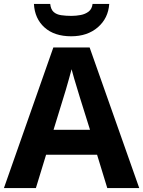

<svg xmlns="http://www.w3.org/2000/svg" viewBox="-20 -959 730 979"><path d="M527 0 475 -170H215L163 0H0L252 -717H437L690 0ZM387 -463Q382 -480 374 -506Q366 -532 358 -559Q350 -586 345 -606Q340 -586 331.5 -556.5Q323 -527 315.5 -500.5Q308 -474 304 -463L253 -297H439ZM537 -939Q532 -866 479 -820Q426 -774 343 -774Q257 -774 207 -819Q157 -864 153 -939H236Q239 -911 253.5 -898Q268 -885 292 -881.5Q316 -878 344 -878Q368 -878 391.5 -882.5Q415 -887 432 -900Q449 -913 452 -939Z"/></svg>

Font: Noto Naskh Arabic
Style: Regular
Weight: 400
Designer: Monotype Design Team, David Williams, Mohamad Dakak and Nizar Qandah
Foundry: Monotype Imaging Inc.
Version: Version 2.013